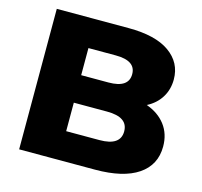

<svg xmlns="http://www.w3.org/2000/svg" viewBox="-102 -812 973 924"><g transform="rotate(15 384.5 -350.0)"><path d="M736 -192Q736 -100 662 -50Q588 0 448 0H70V-700H428Q562 -700 632 -650.5Q702 -601 702 -517Q702 -467 677.5 -427.5Q653 -388 608 -365Q668 -344 702 -299.5Q736 -255 736 -192ZM266 -557V-422H402Q502 -422 502 -490Q502 -557 402 -557ZM536 -214Q536 -285 432 -285H266V-143H432Q536 -143 536 -214Z"/></g></svg>

Font: Montserrat Alternates ExtraBold
Style: Regular
Weight: 800
Designer: Julieta Ulanovsky
Foundry: Julieta Ulanovsky
Version: Version 7.200